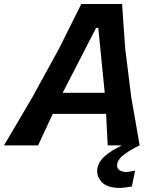

<svg xmlns="http://www.w3.org/2000/svg" viewBox="-59 -733 790 968"><path d="M-39 0Q-4.5 -58 33 -121.8Q70.5 -185.5 104.5 -243.5L238.5 -487.5Q270 -550.5 296.5 -604Q323 -657.5 351 -713H556.5Q560 -659 564 -603.8Q568 -548.5 572.5 -486.5L603 -240.5Q613.5 -183 624.5 -119.2Q635.5 -55.5 645 0H484Q482 -38 480 -78.5Q478 -119 476 -159H207Q188.5 -119 169.8 -78.8Q151 -38.5 133 0ZM425.5 -592.5 257 -265H469L436.5 -592.5ZM547 214.5Q480.5 214.5 452.8 183.8Q425 153 432.5 113.5Q440 79 470.8 52.8Q501.5 26.5 552 2L557 -23.5L624.5 -31L644.5 0Q601 21 569 44.2Q537 67.5 532 92.5Q528.5 113 540.8 123Q553 133 577 134.5Q587 133 598.2 131.5Q609.5 130 622 127.5L606 207Q587 210.5 571.5 212.5Q556 214.5 547 214.5Z"/></svg>

Font: Commissioner Loud SemiBold
Style: Italic
Weight: 600
Italic angle: -12°
Designer: Kostas Bartsokas
Foundry: Kostas Bartsokas
Version: Version 1.000; ttfautohint (v1.8.3)